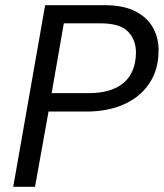

<svg xmlns="http://www.w3.org/2000/svg" viewBox="-20 -720 631 740"><path d="M31 0 154 -700H383Q457 -700 503.5 -675.5Q550 -651 571.5 -610Q593 -569 591 -520Q590 -449 554.5 -397Q519 -345 457 -317.5Q395 -290 312 -290H167L115 0ZM179 -361H322Q408 -361 455 -399.5Q502 -438 504 -514Q505 -565 474 -597.5Q443 -630 369 -630H226Z"/></svg>

Font: DM Sans 18pt
Style: Italic
Weight: 400
Italic angle: -10°
Designer: Colophon Foundry, Jonny Pinhorn
Foundry: Colophon Foundry
Version: Version 4.004;gftools[0.9.30]